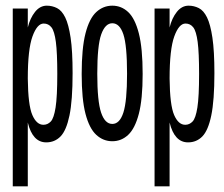

<svg xmlns="http://www.w3.org/2000/svg" viewBox="-20 -490 790 677"><path d="M25 167V-460H78V-393Q86 -426 103.5 -448Q121 -470 145 -470Q164 -470 181 -461.5Q198 -453 210 -428.5Q222 -404 229 -357Q236 -310 236 -232Q236 -136 225 -83Q214 -30 193.5 -9Q173 12 143 12Q95 12 78 -58V167ZM133 -50Q148 -50 159 -61.5Q170 -73 176 -111Q182 -149 182 -229Q182 -304 177 -342Q172 -380 161.5 -393.5Q151 -407 134 -407Q111 -407 94.5 -361.5Q78 -316 78 -213Q79 -119 94 -84.5Q109 -50 133 -50Z M376 8Q344 8 319.5 -14.5Q295 -37 281.5 -88.5Q268 -140 268 -229Q268 -320 281.5 -372.5Q295 -425 319.5 -447.5Q344 -470 376 -470Q408 -470 432 -447.5Q456 -425 469.5 -372.5Q483 -320 483 -229Q483 -140 469.5 -88.5Q456 -37 432 -14.5Q408 8 376 8ZM376 -53Q402 -53 415 -93Q428 -133 428 -230Q428 -330 415 -369Q402 -408 376 -408Q351 -408 337 -369Q323 -330 323 -230Q323 -133 336.5 -93Q350 -53 376 -53Z M525 167V-460H578V-393Q586 -426 603.5 -448Q621 -470 645 -470Q664 -470 681 -461.5Q698 -453 710 -428.5Q722 -404 729 -357Q736 -310 736 -232Q736 -136 725 -83Q714 -30 693.5 -9Q673 12 643 12Q595 12 578 -58V167ZM633 -50Q648 -50 659 -61.5Q670 -73 676 -111Q682 -149 682 -229Q682 -304 677 -342Q672 -380 661.5 -393.5Q651 -407 634 -407Q611 -407 594.5 -361.5Q578 -316 578 -213Q579 -119 594 -84.5Q609 -50 633 -50Z"/></svg>

Font: Inconsolata UltraCondensed Medium
Style: Regular
Weight: 500
Width: 1
Monospace: yes
Designer: Raph Levien, Cyreal, Brenton Simpson
Foundry: Raph Levien, Cyreal, Google
Version: Version 3.001; ttfautohint (v1.8.2.53-6de2)